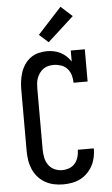

<svg xmlns="http://www.w3.org/2000/svg" viewBox="-64 -1026 628 1075"><g transform="rotate(-5 250.0 -488.0)"><path d="M247 8Q221 8 195 2.5Q169 -3 146 -16Q123 -29 105.5 -49Q88 -69 77.5 -93.5Q67 -118 63 -144Q59 -170 59 -196V-539Q59 -563 62 -587.5Q65 -612 72.5 -635.5Q80 -659 94 -680Q108 -701 127.5 -715.5Q147 -730 171 -736.5Q195 -743 220 -743Q240 -743 259.5 -739Q279 -735 296.5 -726Q314 -717 328.5 -703.5Q343 -690 354 -673V-735H433V-554H354Q354 -575 348 -596Q342 -617 328 -633Q314 -649 293 -656Q272 -663 251 -663Q236 -663 221 -659.5Q206 -656 193.5 -647Q181 -638 172 -625.5Q163 -613 157.5 -598.5Q152 -584 150.5 -569Q149 -554 149 -539V-196Q149 -174 153.5 -151.5Q158 -129 170.5 -110.5Q183 -92 204 -82Q225 -72 247 -72Q268 -72 287.5 -79Q307 -86 320 -101.5Q333 -117 339 -137Q345 -157 345 -177Q345 -177 345 -177.5Q345 -178 345 -178H435Q435 -178 435 -177Q435 -176 435 -176Q435 -151 429.5 -126.5Q424 -102 412.5 -80.5Q401 -59 383 -41Q365 -23 343 -12Q321 -1 296.5 3.5Q272 8 247 8ZM235 -792 184 -838 318 -984 382 -926Z"/></g></svg>

Font: Iosevka Slab Medium
Style: Regular
Weight: 500
Monospace: yes
Designer: Belleve Invis
Foundry: Belleve Invis
Version: Version 11.1.1; ttfautohint (v1.8.3)